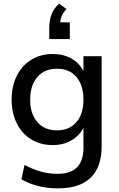

<svg xmlns="http://www.w3.org/2000/svg" viewBox="-20 -813 653 1056"><path d="M539 -504V-9Q539 106 478.5 164.5Q418 223 299 223Q184 223 98 173L115 94Q162 119 205.5 131Q249 143 298 143Q439 143 439 -1V-110Q416 -66 372 -40.5Q328 -15 270 -15Q204 -15 152.5 -46Q101 -77 72.5 -134Q44 -191 44 -265Q44 -339 72.5 -396Q101 -453 152.5 -484.5Q204 -516 270 -516Q328 -516 372 -491.5Q416 -467 439 -422V-504ZM439 -265Q439 -344 400.5 -389.5Q362 -435 293 -435Q225 -435 185.5 -389.5Q146 -344 146 -265Q146 -187 185.5 -141.5Q225 -96 293 -96Q361 -96 400 -141Q439 -186 439 -265ZM364 -690V-598H251V-658Q251 -701 263 -733Q275 -765 305 -793L346 -763Q328 -745 320.5 -727.5Q313 -710 311 -690Z"/></svg>

Font: Muli SemiBold
Style: Regular
Weight: 600
Designer: Vernon Adams
Foundry: Vernon Adams
Version: Version 2.000